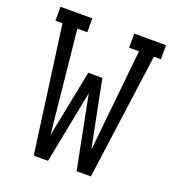

<svg xmlns="http://www.w3.org/2000/svg" viewBox="-133 -841 866 947"><g transform="rotate(20 300.0 -367.5)"><path d="M150 0 60 -662H23V-735H190V-662H138L193 -124L263 -476H337L407 -124L462 -661H410V-735H577V-661H540L450 0H375L300 -382L225 0Z"/></g></svg>

Font: Iosevka HT Extended
Style: Regular
Weight: 400
Width: 7
Monospace: yes
Designer: Belleve Invis
Foundry: Belleve Invis
Version: Version 32.3.0; ttfautohint (v1.8.4)